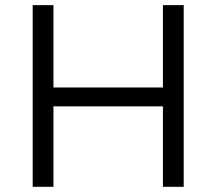

<svg xmlns="http://www.w3.org/2000/svg" viewBox="-20 -720 834 740"><path d="M106 -700.2H186V-382.8H607.9V-700.2H688V0H607.9V-310.1H186V0H106Z"/></svg>

Font: Montserrat-Arabic Light
Style: Regular
Weight: 300
Designer: Mohamed Gaber
Foundry: Kief Type Foundry
Version: Version 5.008;PS 005.008;hotconv 1.0.88;makeotf.lib2.5.64775